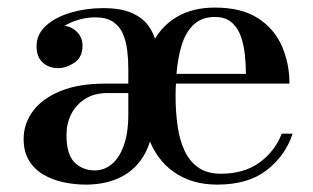

<svg xmlns="http://www.w3.org/2000/svg" viewBox="-20 -490 848 520"><path d="M212 10Q182.5 10 152.8 3.8Q123 -2.5 98.5 -16.5Q74 -30.5 59 -54.5Q44 -78.5 44 -113.5Q44 -155.5 69.5 -189.5Q95 -223.5 144 -243.5Q193 -263.5 264 -263.5H327.5V-304.5Q327.5 -329.5 324.5 -354Q321.5 -378.5 312.8 -398.8Q304 -419 286 -431Q268 -443 238.5 -443Q221 -443 203 -439Q185 -435 168.8 -427.5Q152.5 -420 139.2 -409.2Q126 -398.5 117.5 -385Q124 -396 131.8 -405Q139.5 -414 147.5 -420.5Q170.5 -420.5 187 -405Q203.5 -389.5 203.5 -366.5Q203.5 -335 181.5 -320.2Q159.5 -305.5 137.5 -305.5Q112 -305.5 95.5 -320.8Q79 -336 79 -364.5Q79 -397.5 105 -420.8Q131 -444 172.2 -456Q213.5 -468 259.5 -468Q307 -468 336.2 -455.2Q365.5 -442.5 381.2 -421.2Q397 -400 403 -373.5L392.5 -372Q416.5 -419.5 459.5 -444.5Q502.5 -469.5 562 -469.5Q634 -469.5 678.5 -440.8Q723 -412 743.5 -365Q764 -318 764 -263.5H456.5Q456 -255.5 455.8 -247.2Q455.5 -239 455.5 -231Q455.5 -187 461 -148.8Q466.5 -110.5 480.2 -81.2Q494 -52 517.8 -35.8Q541.5 -19.5 578.5 -19.5Q641 -19.5 682.8 -49.8Q724.5 -80 743 -128H772.5Q753 -68.5 702.5 -29.2Q652 10 568.5 10Q499.5 10 451 -24Q402.5 -58 380.5 -121.5L390.5 -122.5Q380 -78.5 355.8 -49Q331.5 -19.5 295 -4.8Q258.5 10 212 10ZM237 -28.5Q262 -28.5 282.5 -45.2Q303 -62 315.2 -95.8Q327.5 -129.5 327.5 -180.5V-238H272Q235 -238 210 -221.8Q185 -205.5 172.5 -180Q160 -154.5 160 -125Q160 -72 181.8 -50.2Q203.5 -28.5 237 -28.5ZM458 -290H646Q646 -314.5 643.2 -341.5Q640.5 -368.5 632.2 -391.8Q624 -415 607.2 -429.5Q590.5 -444 562 -444Q526.5 -444 504.8 -423.5Q483 -403 472.2 -368.2Q461.5 -333.5 458 -290Z"/></svg>

Font: Bodoni Moda SC 9pt Medium
Style: Regular
Weight: 500
Designer: Owen Earl
Foundry: indestructible type
Version: Version 2.005